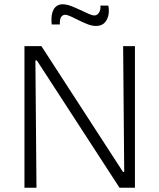

<svg xmlns="http://www.w3.org/2000/svg" viewBox="-20 -875 743 895"><path d="M94 0V-660H173L553 -74H559L554 -660H609V0H537L152 -593H145L150 0ZM428 -754Q409 -754 388.5 -762Q368 -770 348 -780Q328 -790 311 -798Q294 -806 283 -806Q273 -806 265.5 -796.5Q258 -787 259 -761H221Q218 -792 223 -812.5Q228 -833 240.5 -844Q253 -855 272 -855Q290 -855 311 -847Q332 -839 353 -829Q374 -819 392 -811Q410 -803 420 -803Q433 -803 441.5 -816Q450 -829 448 -849H485Q490 -822 484.5 -800.5Q479 -779 465 -766.5Q451 -754 428 -754Z"/></svg>

Font: Bricolage Grotesque 96pt ExtraBold ExtraLight
Style: Regular
Weight: 250
Version: Version 1.001;gftools[0.9.33.dev8+g029e19f]